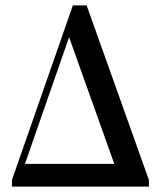

<svg xmlns="http://www.w3.org/2000/svg" viewBox="-20 -689 594 709"><path d="M24 0V-24L249 -669H300L530 -24V0H432L230 -566H240L238 -560L43 0ZM40 0 57 -84H457V0Z"/></svg>

Font: Source Serif 4 60pt SemiBold
Style: Regular
Weight: 600
Version: Version 4.004;hotconv 1.0.116;makeotfexe 2.5.65601